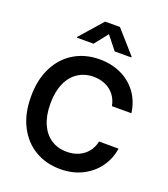

<svg xmlns="http://www.w3.org/2000/svg" viewBox="-172 -1097 1078 1229"><g transform="rotate(20 367.0 -483.0)"><path d="M556.1 -482.2Q548.3 -524.9 524.3 -555.8Q500.4 -586.6 464 -602.8Q427.6 -619 383.5 -619.3Q323.2 -619 277.2 -589.1Q231.2 -559.3 205.8 -501.6Q180.4 -443.9 180.4 -363.6Q180.4 -282 206 -224.6Q231.5 -167.3 277.3 -137.8Q323.2 -108.3 382.8 -108.7Q426.1 -108.3 462.4 -123.9Q498.6 -139.6 523.1 -169.6Q547.6 -199.6 556.1 -241.5L688.9 -240.8Q678.6 -170.5 638 -113.5Q597.3 -56.5 531.2 -23.3Q465.2 9.9 381.4 9.9Q284.8 9.9 209.2 -35Q133.5 -79.9 90.7 -164.4Q47.9 -248.9 48.3 -363.6Q47.9 -478.3 90.9 -563Q133.9 -647.7 209.7 -692.5Q285.5 -737.2 381.4 -737.2Q461.6 -737.2 527.3 -706.9Q593 -676.5 635.5 -619Q677.9 -561.4 688.9 -482.2ZM566.1 -817.5H453.1L380.7 -908.4L308.9 -817.5H196V-823.2L330.3 -975.9H431.1L566.1 -823.2Z"/></g></svg>

Font: Riot Sans
Style: Bold
Weight: 600
Designer: Rasmus Andersson
Foundry: rsms
Version: Version 4.001